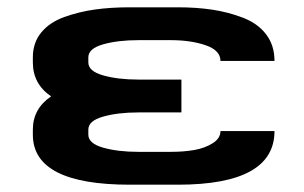

<svg xmlns="http://www.w3.org/2000/svg" viewBox="-20 -506 832 526"><path d="M70 -151Q70 -208 120 -242Q70 -276 70 -335V-349Q70 -389 93 -417Q116 -445 156.5 -459.5Q197 -474 240.5 -480Q284 -486 336 -486H467Q518 -486 561.5 -479.5Q605 -473 645.5 -457.5Q686 -442 709 -412Q732 -382 732 -339H584Q584 -368 543.5 -382Q503 -396 448 -396H359Q303 -396 262.5 -384.5Q222 -373 222 -349V-335Q222 -311 262.5 -299.5Q303 -288 359 -288H477V-198H359Q303 -198 262.5 -186.5Q222 -175 222 -151V-137Q222 -113 262.5 -101.5Q303 -90 359 -90H448Q483 -90 512 -95Q541 -100 562.5 -113.5Q584 -127 584 -147H732Q732 0 467 0H336Q70 0 70 -137Z"/></svg>

Font: Aneo
Style: Bold
Weight: 700
Designer: Anastasios Pappas
Foundry: Anastasios Pappas
Version: Version 1.000